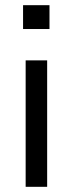

<svg xmlns="http://www.w3.org/2000/svg" viewBox="-20 -721 281 741"><path d="M69 -609V-701H171V-609ZM79 0V-488H162V0Z"/></svg>

Font: Nunito Sans 11pt
Style: Regular
Weight: 400
Version: Version 3.101;gftools[0.9.27]